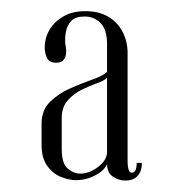

<svg xmlns="http://www.w3.org/2000/svg" viewBox="-20 -722 329 344"><path d="M60.1 -636.5Q60.1 -627.2 64.1 -618.4Q68 -609.6 80.9 -609.6Q90 -609.6 94.1 -614.8Q98.2 -619.9 98.5 -627.9Q98.8 -635.9 96.9 -644Q96.1 -654.6 98.2 -665.5Q100.2 -676.4 107.6 -684.4Q115 -692.4 131.5 -692.4Q148.9 -692.4 160.3 -680.6Q171.8 -668.8 171.8 -642.9V-428Q171.8 -413 181.9 -405.8Q192 -398.5 205 -398.5Q218.8 -398.5 226.5 -406.8Q234.2 -415 234.2 -430.2H224.9Q224.9 -422 222.9 -417.3Q221 -412.6 216.2 -412.6Q208.6 -412.6 208.6 -433.6V-627.1Q208.6 -647.4 199.9 -664.5Q191.1 -681.6 174.4 -691.8Q157.8 -702 132.8 -702Q110 -702 93.9 -692.8Q77.8 -683.6 68.9 -668.9Q60.1 -654.2 60.1 -636.5ZM171.8 -593.5Q164.8 -586.2 146.2 -579.8Q127.6 -573.2 106.5 -564Q85.4 -554.8 69.9 -539.8Q54.5 -524.8 54.5 -500.5V-462Q54.5 -438.6 64.8 -424.6Q75 -410.6 89.6 -404.9Q104.1 -399.2 116.1 -399.2Q136.8 -399.2 155.7 -410.7Q174.6 -422.1 174.6 -442.2L177.2 -440.8V-593.5ZM171.8 -582.9V-450Q171.8 -435.1 155.8 -423Q139.8 -410.9 124.1 -410.9Q112.1 -410.9 101.4 -419.9Q90.6 -428.9 90.6 -454.9V-510.8Q90.6 -529.9 101.2 -542Q111.9 -554.1 126.2 -561.2Q140.6 -568.2 153.8 -572.9Q167 -577.5 171.8 -582.9Z"/></svg>

Font: Emberly Black
Style: Regular
Weight: 900
Designer: Rajesh Rajput
Foundry: Rajesh Rajput
Version: Version 1.000